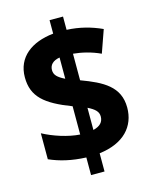

<svg xmlns="http://www.w3.org/2000/svg" viewBox="-121 -839 782 978"><g transform="rotate(-15 270.0 -350.5)"><path d="M236 -35V58H307V-38C438 -54 503 -128 503 -227C503 -338 420 -381 307 -423V-563C351 -559 402 -547 449 -525L491 -644C434 -670 374 -686 307 -689V-759H236V-688C120 -676 39 -616 39 -510C39 -407 100 -357 236 -305V-156C173 -160 98 -185 44 -214V-77C98 -53 160 -38 236 -35ZM236 -562V-450C198 -469 182 -484 182 -510C182 -537 200 -556 236 -562ZM307 -161V-278C343 -260 361 -244 361 -218C361 -189 344 -170 307 -161Z"/></g></svg>

Font: Noto Sans Sinhala UI SemiCondensed ExtraBold
Style: Regular
Weight: 800
Width: 4
Designer: Jelle Bosma - Monotype Design Team
Foundry: Monotype Imaging Inc.
Version: Version 2.006